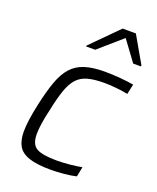

<svg xmlns="http://www.w3.org/2000/svg" viewBox="-139 -822 744 912"><g transform="rotate(20 232.5 -365.5)"><path d="M229 8Q159 8 119 -5.5Q79 -19 63 -47Q47 -75 47 -120Q47 -171 66 -259Q82 -333 100 -383Q118 -433 144.5 -462.5Q171 -492 211.5 -505Q252 -518 312 -518Q350 -518 390.5 -514.5Q431 -511 459 -506L448 -455Q424 -460 390.5 -463.5Q357 -467 329 -467Q278 -467 245 -458Q212 -449 191 -426Q170 -403 155.5 -361.5Q141 -320 128 -256Q118 -214 113.5 -183Q109 -152 109 -129Q109 -77 138.5 -60Q168 -43 241 -43Q271 -43 307 -46.5Q343 -50 367 -55L357 -5Q332 1 297 4.5Q262 8 229 8ZM187 -600 188 -605 321 -739H388L465 -605L464 -600H425L350 -702L233 -600Z"/></g></svg>

Font: Saira Light
Style: Italic
Weight: 300
Italic angle: -12°
Designer: Hector Gatti with collaboration of the Omnibus-Type team
Foundry: Omnibus-Type
Version: Version 1.100; ttfautohint (v1.8.3)